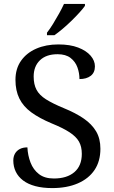

<svg xmlns="http://www.w3.org/2000/svg" viewBox="-20 -951 584 981"><path d="M247 10Q198 10 160.5 0Q123 -10 98 -29Q73 -48 60.5 -74Q48 -100 48 -131Q48 -151 56.5 -166Q65 -181 81 -189.5Q97 -198 120 -198Q122 -157 136 -120.5Q150 -84 179 -61.5Q208 -39 255 -39Q322 -39 360 -71.5Q398 -104 398 -165Q398 -202 383.5 -227.5Q369 -253 335.5 -275Q302 -297 243 -321Q181 -347 140 -377Q99 -407 79 -447.5Q59 -488 59 -543Q59 -600 87.5 -640.5Q116 -681 165.5 -702.5Q215 -724 278 -724Q338 -724 379.5 -708Q421 -692 443 -666.5Q465 -641 465 -612Q465 -580 443.5 -563.5Q422 -547 386 -547Q386 -578 375.5 -607Q365 -636 340.5 -655Q316 -674 274 -674Q216 -674 184 -643Q152 -612 152 -560Q152 -520 166.5 -492.5Q181 -465 215 -443.5Q249 -422 307 -398Q366 -374 407.5 -345.5Q449 -317 471 -280Q493 -243 493 -191Q493 -127 463 -82.5Q433 -38 377.5 -14Q322 10 247 10ZM220 -784Q235 -803 251 -829Q267 -855 282 -882Q297 -909 307 -931H414V-921Q405 -908 387 -888Q369 -868 346.5 -846Q324 -824 301 -804.5Q278 -785 258 -771H220Z"/></svg>

Font: Noto Serif Khmer
Style: Regular
Weight: 400
Designer: Danh Hong and the Monotype Design Team
Foundry: Monotype Imaging Inc.
Version: Version 2.003